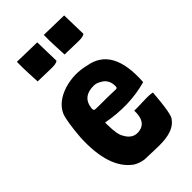

<svg xmlns="http://www.w3.org/2000/svg" viewBox="-234 -837 928 928"><g transform="rotate(-45 229.5 -373.5)"><path d="M212 -757 215 -629Q207 -618 162 -620L80 -622Q80 -636 77 -683Q75 -726 76 -760ZM396 -757 399 -629Q391 -618 346 -620L264 -622Q264 -636 261 -683Q259 -726 260 -760ZM170 -233Q171 -168 185 -147Q211 -96 261 -106Q313 -116 310 -192Q319 -191 372 -193Q419 -195 436 -190Q425 -49 408 -34Q379 7 304 12Q279 14 239 12L178 10Q150 6 126 -8Q25 -79 35 -284Q43 -385 57 -423Q82 -480 158 -504Q229 -526 304 -507Q453 -482 438 -259Q314 -224 170 -251ZM256 -416Q182 -416 173 -351Q169 -331 181 -330Q183 -329 267 -329Q286 -329 305 -328Q321 -327 324 -328Q330 -328 330 -341Q330 -387 291 -406Q275 -416 256 -416Z"/></g></svg>

Font: Londrina Solid
Style: Regular
Weight: 400
Designer: Marcelo Magalhaes
Foundry: Marcelo Magalh„es
Version: Version 1.001 2011